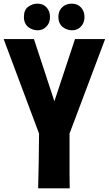

<svg xmlns="http://www.w3.org/2000/svg" viewBox="-29 -1032 596 1052"><path d="M382 -818H547L352 -300V-255Q352 -187 352 -145.5Q352 -104 352 -77.5Q352 -51 352.5 -34.5Q353 -18 353 0H180Q182 -65 183 -136Q184 -207 185 -300L-9 -818H157L269 -477ZM102 -939Q102 -978 125.5 -995Q149 -1012 176 -1012Q208 -1012 226.5 -991Q245 -970 245 -939Q245 -907 225.5 -886.5Q206 -866 177 -866Q165 -866 152 -870Q139 -874 127.5 -882.5Q116 -891 109 -905Q102 -919 102 -939ZM291 -940Q291 -959 297.5 -972.5Q304 -986 314.5 -995Q325 -1004 338 -1008Q351 -1012 364 -1012Q396 -1012 415 -991Q434 -970 434 -939Q434 -907 414.5 -886.5Q395 -866 366 -866Q354 -866 341 -870Q328 -874 316.5 -882.5Q305 -891 298 -905Q291 -919 291 -940Z"/></svg>

Font: Ranchers
Style: Regular
Weight: 400
Designer: Pablo Impallari, Brenda Gallo
Foundry: Pablo Impallari, Brenda Gallo
Version: Version 1.000; ttfautohint (v0.8) -G 200 -r 50